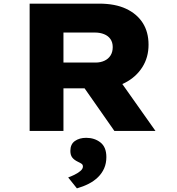

<svg xmlns="http://www.w3.org/2000/svg" viewBox="-20 -720 973 1056"><path d="M143 0V-700H525Q613 -700 673 -672Q733 -644 765 -594Q797 -544 797 -474Q797 -404 762.5 -350Q728 -296 668 -265Q608 -234 532 -234H329V0ZM609 0 388 -316 594 -341 835 0ZM329 -376H507Q533 -376 554.5 -386Q576 -396 588 -415Q600 -434 600 -461Q600 -487 587.5 -505Q575 -523 552.5 -532Q530 -541 503 -541H329ZM403 316 355 256Q369 251 388 242Q407 233 421.5 221Q436 209 436 196Q436 186 429 181Q422 176 409 170Q388 160 377.5 146.5Q367 133 367 110Q367 73 392 55.5Q417 38 454 38Q500 38 532.5 63.5Q565 89 565 144Q565 178 553 205.5Q541 233 519 254.5Q497 276 467.5 291Q438 306 403 316Z"/></svg>

Font: Lexend Peta ExtraBold
Style: Regular
Weight: 800
Version: Version 1.007